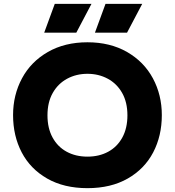

<svg xmlns="http://www.w3.org/2000/svg" viewBox="-20 -966 910 999"><path d="M227 -366Q227 -299 253.5 -250.5Q280 -202 327 -176.5Q374 -151 435 -151Q496 -151 543 -176.5Q590 -202 616.5 -250.5Q643 -299 643 -366Q643 -434 615.5 -482.5Q588 -531 540.5 -556.5Q493 -582 435 -582Q377 -582 329.5 -556.5Q282 -531 254.5 -482.5Q227 -434 227 -366ZM48 -367Q48 -472 94.5 -558.5Q141 -645 229 -695.5Q317 -746 435 -746Q553 -746 641 -695.5Q729 -645 775.5 -558.5Q822 -472 822 -367Q822 -259 777 -173Q732 -87 644.5 -37Q557 13 435 13Q313 13 225.5 -37Q138 -87 93 -173Q48 -259 48 -367ZM456 -946 377 -796H210L265 -946ZM720 -946 641 -796H474L529 -946Z"/></svg>

Font: Kreadon
Style: Regular
Weight: 400
Designer: kohakuno
Foundry: StudioGnu
Version: Version 1.000;Glyphs 3.1.2 (3151)